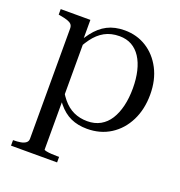

<svg xmlns="http://www.w3.org/2000/svg" viewBox="-134 -642 918 979"><g transform="rotate(20 324.5 -152.5)"><path d="M283 223H33V193H34Q56 193 73.5 190Q91 187 101.5 179Q112 171 112 157V-441Q112 -456 104.5 -464Q97 -472 82 -477Q67 -482 44 -486L33 -488V-518H194V-401L201 -399V183Q201 186 213 188.5Q225 191 241.5 192Q258 193 270 193H283ZM367 10Q317 10 278.5 -7.5Q240 -25 208.5 -63.5Q177 -102 146 -164L170 -176Q193 -124 220 -91Q247 -58 280.5 -42.5Q314 -27 355 -27Q395 -27 425.5 -44Q456 -61 476 -92.5Q496 -124 506.5 -167.5Q517 -211 517 -264Q517 -315 507 -357Q497 -399 477.5 -429Q458 -459 429.5 -475Q401 -491 363 -491Q317 -491 282.5 -472Q248 -453 221.5 -416.5Q195 -380 171 -329L150 -341Q181 -404 212.5 -445.5Q244 -487 284 -507.5Q324 -528 378 -528Q444 -528 496.5 -495Q549 -462 580 -402.5Q611 -343 611 -264Q611 -184 580 -122Q549 -60 494 -25Q439 10 367 10Z"/></g></svg>

Font: Roboto Serif 144pt
Style: Regular
Weight: 400
Version: Version 1.008